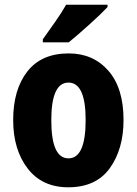

<svg xmlns="http://www.w3.org/2000/svg" viewBox="-20 -786 582 816"><path d="M505 -276Q505 -412 440.5 -485.5Q376 -559 272 -559Q156 -559 96 -482Q36 -405 36 -276Q36 -150 97.5 -70Q159 10 270 10Q388 10 446.5 -71Q505 -152 505 -276ZM198 -275Q198 -435 271 -435Q344 -435 344 -276Q344 -113 271 -113Q198 -113 198 -275ZM437 -766H261Q242 -732 214 -692.5Q186 -653 162 -619V-606H272Q309 -636 360 -682Q411 -728 437 -756Z"/></svg>

Font: Noto Sans Display SemiCondensed Extra
Style: Regular
Weight: 800
Width: 4
Designer: Monotype Design Team
Foundry: Monotype Imaging Inc.
Version: Version 1.900